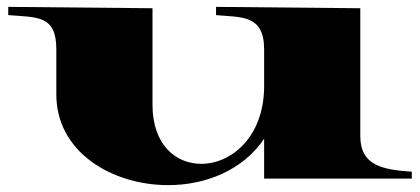

<svg xmlns="http://www.w3.org/2000/svg" viewBox="-20 -524 1223 559"><path d="M470 15C578 15 687 -28 749 -120V-4H1179V-24C1095 -30 1029 -41 1029 -128V-500L609 -504V-480C683 -473 749 -482 749 -380V-269C747 -123 652 -47 566 -47C492 -47 424 -102 424 -219V-500L4 -504V-480C88 -473 144 -481 144 -380V-249C144 -81 306 15 470 15Z"/></svg>

Font: Sprat Extended Black
Style: Regular
Weight: 900
Width: 9
Designer: Ethan Nakache
Foundry: Collletttivo
Version: Version 2.000;Glyphs 3.2 (3217)